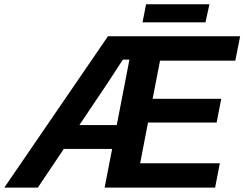

<svg xmlns="http://www.w3.org/2000/svg" viewBox="-67 -853 1112 873"><path d="M223.1 -175.8 105 0H-47.4L423.8 -688H1024.9L1002.9 -577.1H660.6L627 -403.8H939L918 -295.9H606L570.3 -110.8H932.6L911.1 0H408.7L442.9 -175.8ZM293.9 -284.2H463.9L521.5 -582H491.7L425.3 -480ZM885.3 -833.5 867.2 -751.5H581.1L597.2 -833.5Z"/></svg>

Font: Arimo
Style: Italic
Weight: 400
Italic angle: -12°
Designer: Steve Matteson
Foundry: Monotype Imaging Inc.
Version: Version 1.33